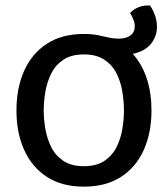

<svg xmlns="http://www.w3.org/2000/svg" viewBox="-20 -685 628 718"><path d="M41.5 -271.5Q41.5 -355.5 70.2 -420Q99 -484.5 155 -521.2Q211 -558 293 -558Q324 -558 346 -553.5Q368 -549 386 -544.8Q404 -540.5 423.5 -540.5Q452.5 -540.5 468.2 -552.8Q484 -565 484 -586.5Q484 -599 478.5 -612.5Q473 -626 466.5 -636.5Q478.5 -650 498.2 -658Q518 -666 540.5 -664.5Q549.5 -653.5 558.2 -631.2Q567 -609 567 -585Q567 -550 545 -521.8Q523 -493.5 476.5 -483.5Q511.5 -444.5 529 -390.8Q546.5 -337 546.5 -272Q546.5 -188.5 517.5 -124Q488.5 -59.5 432 -23.2Q375.5 13 293.5 13Q211 13 155 -23.8Q99 -60.5 70.2 -124.8Q41.5 -189 41.5 -271.5ZM143.5 -272Q143.5 -237.5 150 -201Q156.5 -164.5 172.5 -133.2Q188.5 -102 218 -82.8Q247.5 -63.5 293.5 -63.5Q340 -63.5 369.5 -82.8Q399 -102 415 -133.2Q431 -164.5 437.2 -201Q443.5 -237.5 443.5 -272Q443.5 -307 437.2 -343.8Q431 -380.5 415 -411.8Q399 -443 369.5 -462.2Q340 -481.5 293.5 -481.5Q247.5 -481.5 218 -462.2Q188.5 -443 172.5 -411.8Q156.5 -380.5 150 -343.8Q143.5 -307 143.5 -272Z"/></svg>

Font: Signika Negative SC
Style: Regular
Weight: 400
Designer: Anna Giedryś
Foundry: Anna Giedryś
Version: Version 2.000; ttfautohint (v1.8.3) -l 8 -r 50 -G 200 -x 9 -